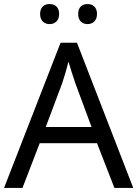

<svg xmlns="http://www.w3.org/2000/svg" viewBox="-20 -928 679 948"><path d="M178 -859C178 -825 199 -809 225 -809C250 -809 272 -825 272 -859C272 -894 250 -908 225 -908C199 -908 178 -894 178 -859ZM366 -859C366 -825 387 -809 412 -809C437 -809 459 -825 459 -859C459 -894 437 -908 412 -908C387 -908 366 -894 366 -859ZM545 0H638L360 -717H279L0 0H91L176 -221H459ZM352 -517 432 -301H206L287 -517C295 -540 308 -583 318 -624C325 -599 346 -533 352 -517Z"/></svg>

Font: Noto Sans Sunuwar
Style: Regular
Weight: 400
Designer: Anshuman Pandey
Foundry: Jamra Patel LLC
Version: Version 1.000